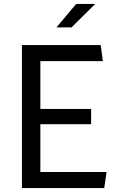

<svg xmlns="http://www.w3.org/2000/svg" viewBox="-20 -960 640 980"><path d="M92 0V-730H494L505 -648H186V-404H445V-326H186V-82H524L512 0ZM268 -820H345L466 -940H369Z"/></svg>

Font: Moralerspace Krypton JPDOC
Style: Regular
Weight: 400
Version: v0.0.6; ttfautohint (v1.8.4.7-5d5b-dirty) -l 6 -r 45 -G 200 